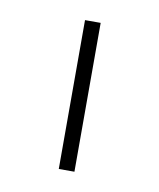

<svg xmlns="http://www.w3.org/2000/svg" viewBox="-47 -739 303 366"><g transform="rotate(10 105.0 -556.0)"><path d="M89.8 -412.1V-700.2H120.1V-412.1Z"/></g></svg>

Font: Cakra Normal
Style: Regular
Weight: 400
Designer: Lucia Kollert, Vojtech Kollert
Foundry: OoM Type
Version: Version 1.000;Glyphs 3.1.1 (3148)